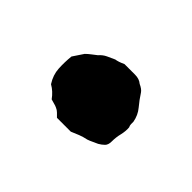

<svg xmlns="http://www.w3.org/2000/svg" viewBox="-53 -499 412 412"><g transform="rotate(-45 153.0 -292.5)"><path d="M245 -266Q245 -253 238 -245Q233 -234 227 -230Q213 -221 200.5 -210.5Q188 -200 171 -197Q168 -197 164 -197Q160 -197 156 -195Q146 -194 133 -197Q121 -200 108 -200Q98 -200 93 -205Q88 -210 84 -217Q82 -222 79 -228Q76 -234 74 -240Q72 -250 68.5 -259Q65 -268 61 -277V-319Q65 -323 69 -327Q73 -331 75 -336Q77 -340 78 -344.5Q79 -349 81 -355Q88 -360 93.5 -366Q99 -372 103 -379Q120 -390 138.5 -391Q157 -392 176 -390Q182 -386 188 -382Q194 -378 200 -374Q205 -369 209.5 -363Q214 -357 218 -352Q226 -345 230 -336.5Q234 -328 238 -319Q239 -311 245 -298Z"/></g></svg>

Font: Darumadrop One
Style: Regular
Weight: 400
Version: Version 1.000